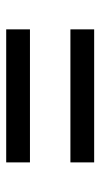

<svg xmlns="http://www.w3.org/2000/svg" viewBox="127 -662 322 616"><g transform="rotate(90 288.0 -354.0)"><path d="M74.2 -495.1H501V-418.9H74.2ZM74.2 -289.1H501V-212.9H74.2Z"/></g></svg>

Font: Pretendard GOV
Style: Regular
Weight: 400
Designer: Base glyphs from Inter by Rasmus Andersson; Hangeul glyphs from Noto Sans CJK(Source Han Sans) by Jang Soo-young and Kan
Foundry: Kil Hyung-jin
Version: Version 1.309